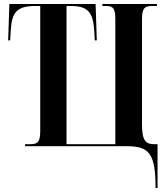

<svg xmlns="http://www.w3.org/2000/svg" viewBox="-20 -734 836 964"><path d="M761 210H771V-10H756C715 -10 693 -23 693 -107V-635C693 -690 703 -704 744 -704H768V-714H494V-704H512C550 -704 559 -690 559 -635V-10H314V-704H333C420 -704 447 -675 453 -581L456 -531H466L460 -714H27L21 -531H31L34 -581C39 -675 67 -704 159 -704H182V-79C182 -24 172 -10 132 -10H106V0H616C731 0 761 39 761 210Z"/></svg>

Font: Noto Serif Display ExtraCondensed
Style: Bold
Weight: 700
Width: 2
Designer: Monotype Design Team
Foundry: Monotype Imaging Inc.
Version: Version 2.009